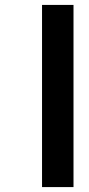

<svg xmlns="http://www.w3.org/2000/svg" viewBox="-20 -761 360 781"><path d="M279 -741V0H151V-741Z"/></svg>

Font: SVN-Poppins SemiBold
Style: Regular
Weight: 600
Designer: Ninad Kale (Devanagari), Jonny Pinhorn (Latin)
Foundry: Indian Type Foundry
Version: Version 3.002 2017